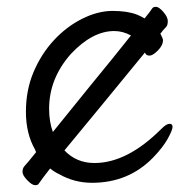

<svg xmlns="http://www.w3.org/2000/svg" viewBox="-20 -518 570 563"><path d="M135 -131Q176 -182 241 -262Q319 -357 364 -414Q340 -427 315 -427Q251 -427 188 -360Q124 -288 124 -199Q124 -161 135 -131ZM127 -24Q109 -1 107 2Q100 12 94 20Q92 25 83 25Q74 25 60 10.5Q46 -4 46 -14Q46 -24 51 -30Q56 -36 64 -45Q66 -47 86 -72Q84 -75 83 -79Q56 -126 56 -190Q56 -254 78.5 -307Q101 -360 138 -400Q175 -440 221 -463Q267 -486 310.5 -486Q354 -486 382 -475Q394 -470 404 -464Q422 -486 426 -493Q429 -498 437.5 -498Q446 -498 459 -483Q472 -468 472 -456.5Q472 -445 468 -440Q464 -435 457 -428Q456 -426 450 -419Q450 -418 451 -418Q458 -404 458 -401Q458 -385 443 -370Q428 -355 419 -355Q410 -355 407 -360L405 -364Q361 -311 282 -214Q211 -128 169 -77Q204 -40 257 -40Q353 -40 453 -140Q468 -155 477 -155Q486 -155 486 -146Q486 -137 472 -111.5Q458 -86 429 -56Q357 18 250 18Q198 18 154 -7Q139 -14 127 -24Z"/></svg>

Font: ToneOZ-Pinyin-WenKai-Regular
Style: Regular
Weight: 400
Designer: Fontworks Inc.
Foundry: ToneOZ
Version: Version 0.240331